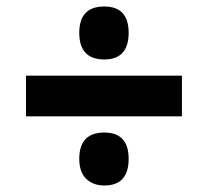

<svg xmlns="http://www.w3.org/2000/svg" viewBox="-20 -648 640 591"><path d="M301 -465Q376 -465 376 -547Q376 -628 301 -628Q224 -628 224 -547Q224 -465 301 -465ZM60 -290H540V-415H60ZM301 -77Q376 -77 376 -159Q376 -240 301 -240Q224 -240 224 -159Q224 -118 245.5 -97.5Q267 -77 301 -77Z"/></svg>

Font: Noto Sans Mono Extra
Style: Regular
Weight: 800
Designer: Monotype Design Team
Foundry: Monotype Imaging Inc.
Version: Version 1.900